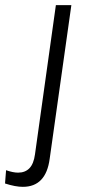

<svg xmlns="http://www.w3.org/2000/svg" viewBox="-104 -513 340 744"><path d="M-84.5 198 -80.5 146.5Q-53.5 156 -34 156Q-6.5 156 10 139Q26.5 122 31.5 85.5L112.5 -493H172.5L88.5 102.5Q74 211 -15.5 211Q-44.5 211 -84.5 198Z"/></svg>

Font: HK Grotesk Light
Style: Italic
Weight: 300
Italic angle: -16°
Designer: Alfredo Marco Pradil
Foundry: Hanken Design Co.
Version: Version 3.001